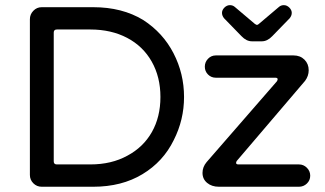

<svg xmlns="http://www.w3.org/2000/svg" viewBox="-20 -710 1239 731"><path d="M899.4 -572.3 833 -640.6Q825.2 -650.4 825.2 -661.1Q825.2 -671.9 834.5 -681.2Q843.8 -690.4 855.5 -690.4Q866.2 -690.4 874 -683.6L950.2 -619.1Q956.1 -615.2 958 -615.2Q961.9 -615.2 965.8 -619.1L1042 -683.6Q1049.8 -690.4 1060.5 -690.4Q1072.3 -690.4 1081.5 -681.2Q1090.8 -671.9 1090.8 -661.1Q1090.8 -650.4 1083 -640.6L1016.6 -572.3Q998 -552.7 976.6 -552.7H939.5Q918 -552.7 899.4 -572.3ZM93.8 -43.9V-636.7Q93.8 -655.3 106.9 -668.9Q120.1 -682.6 138.7 -682.6H335Q445.3 -682.6 525.4 -633.8Q600.6 -585 640.6 -507.3Q680.7 -429.7 680.7 -340.8Q680.7 -253.9 641.6 -176.8Q601.6 -94.7 522.5 -46.9Q443.4 1 335 1H138.7Q120.1 1 106.9 -12.2Q93.8 -25.4 93.8 -43.9ZM464.8 -117.2Q525.4 -149.4 558.1 -207Q590.8 -264.6 590.8 -340.8Q590.8 -417 557.6 -475.6Q524.4 -534.2 463.9 -565.9Q403.3 -597.7 324.2 -597.7H196.3Q184.6 -597.7 184.6 -585.9V-95.7Q184.6 -84 196.3 -84H324.2Q404.3 -84 464.8 -117.2ZM751 -51.8Q751 -74.2 766.6 -92.8L1034.2 -400.4Q1037.1 -405.3 1037.1 -408.2Q1037.1 -414.1 1028.3 -414.1H801.8Q784.2 -414.1 772 -426.3Q759.8 -438.5 759.8 -456.1Q759.8 -473.6 772 -486.3Q784.2 -499 801.8 -499H1097.7Q1123 -499 1139.2 -482.9Q1155.3 -466.8 1155.3 -442.4Q1155.3 -420.9 1141.6 -402.3L881.8 -97.7Q878.9 -93.8 878.9 -89.8Q878.9 -84 887.7 -84H1118.2Q1135.7 -84 1148.4 -71.3Q1161.1 -58.6 1161.1 -41Q1161.1 -23.4 1148.4 -11.2Q1135.7 1 1118.2 1H813.5Q786.1 1 768.6 -13.7Q751 -28.3 751 -51.8Z"/></svg>

Font: FakePearl
Style: Regular
Weight: 400
Version: Version 1.2